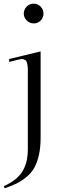

<svg xmlns="http://www.w3.org/2000/svg" viewBox="-20 -790 348 1041"><path d="M215.8 -716.8Q215.8 -738.3 200.2 -754.2Q184.6 -770 163.1 -770Q139.2 -770 124 -753.7Q108.9 -737.3 108.9 -716.8Q108.9 -695.3 124.8 -679.2Q140.6 -663.1 163.1 -663.1Q185.5 -663.1 200.7 -678.7Q215.8 -694.3 215.8 -716.8ZM1 219.2Q41 201.2 67.4 178.7Q93.8 156.2 107.2 129.4Q120.6 102.5 125.7 76.9Q130.9 51.3 130.9 18.1V-409.2Q130.9 -424.8 129.2 -435.8Q127.4 -446.8 125 -453.9Q122.6 -460.9 116.7 -464.4Q110.8 -467.8 106.2 -469.2Q101.6 -470.7 91.8 -469Q82 -467.3 75 -465.6Q67.9 -463.9 53.7 -460.2Q39.6 -456.5 29.8 -454.1V-470.2L200.2 -511.2V-43Q200.2 10.3 190.7 51.5Q181.2 92.8 165.5 120.4Q149.9 147.9 123.5 169.7Q97.2 191.4 70.3 204.6Q43.5 217.8 4.9 231Z"/></svg>

Font: Ortica Linear Light
Style: Regular
Weight: 300
Designer: Benedetta Bovani
Foundry: Collletttivo
Version: Version 2.000;Glyphs 3.1.2 (3151)